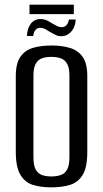

<svg xmlns="http://www.w3.org/2000/svg" viewBox="-20 -795 444 827"><path d="M201 12Q156 12 122 1.5Q88 -9 68 -42Q48 -75 48 -141V-467Q48 -522 68 -550.5Q88 -579 122.5 -589Q157 -599 202 -599Q247 -599 281.5 -588.5Q316 -578 336 -550Q356 -522 356 -467V-141Q356 -74 336 -41.5Q316 -9 281 1.5Q246 12 201 12ZM201 -35Q224 -35 241.5 -41Q259 -47 269 -64.5Q279 -82 279 -117V-469Q279 -503 269 -520.5Q259 -538 241.5 -544Q224 -550 201 -550Q178 -550 161 -544Q144 -538 134 -520.5Q124 -503 124 -469V-117Q124 -82 134 -64.5Q144 -47 161 -41Q178 -35 201 -35ZM245 -639Q231 -639 220.5 -644Q210 -649 196 -657Q187 -663 176 -669Q165 -675 153 -675Q141 -675 133 -666Q125 -657 123 -640H96Q97 -672 112.5 -692.5Q128 -713 154 -713Q169 -713 181 -707.5Q193 -702 205 -694Q216 -688 225.5 -683Q235 -678 245 -678Q258 -678 266 -686.5Q274 -695 277 -711H306Q305 -688 296 -672Q287 -656 273.5 -647.5Q260 -639 245 -639ZM107 -734V-775H298V-734Z"/></svg>

Font: Alumni Sans Medium
Style: Regular
Weight: 500
Designer: Robert E. Leuschke
Foundry: Robert E. Leuschke
Version: Version 1.018